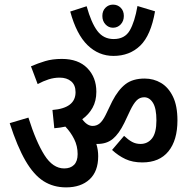

<svg xmlns="http://www.w3.org/2000/svg" viewBox="-20 -887 824 831"><path d="M423 -818Q423 -840 436.5 -853.5Q450 -867 469 -867Q489 -867 502.5 -853.5Q516 -840 516 -818Q516 -796 502.5 -781.5Q489 -767 469 -767Q450 -767 436.5 -781.5Q423 -796 423 -818ZM651 -838Q633 -734 587 -689.5Q541 -645 471 -645Q407 -645 359 -691.5Q311 -738 284 -837L355 -860Q375 -788 401.5 -753Q428 -718 472 -718Q520 -718 541.5 -755Q563 -792 575 -861ZM405 -211Q405 -145 367.5 -110.5Q330 -76 266 -76Q211 -76 168.5 -103Q126 -130 90.5 -191Q55 -252 22 -354L103 -378Q136 -273 172.5 -215.5Q209 -158 258 -158Q285 -158 300.5 -173.5Q316 -189 316 -220Q316 -255 301 -285Q286 -315 263 -339Q240 -334 215 -332L207 -411Q307 -419 307 -488Q307 -519 288 -535Q269 -551 238 -551Q214 -551 190.5 -543.5Q167 -536 143 -523L114 -600Q144 -613 175.5 -622.5Q207 -632 248 -632Q319 -632 358 -592Q397 -552 397 -490Q397 -450 380.5 -420.5Q364 -391 336 -371Q357 -342 381 -342Q398 -342 411 -352.5Q424 -363 437 -389L466 -449Q492 -499 523.5 -523Q555 -547 606 -547Q645 -547 677 -528Q709 -509 728.5 -469Q748 -429 748 -366Q748 -280 709 -232Q670 -184 596 -184Q554 -184 523 -198.5Q492 -213 465 -238L517 -299Q535 -282 551.5 -273Q568 -264 588 -264Q619 -264 638 -288Q657 -312 657 -366Q657 -418 642 -442Q627 -466 604 -466Q585 -466 571.5 -452.5Q558 -439 544 -410L518 -355Q495 -308 468.5 -286Q442 -264 402 -264Q399 -264 397 -264Q405 -238 405 -211Z"/></svg>

Font: Noto Sans Devanagari UI Condensed Medium
Style: Regular
Weight: 500
Width: 3
Designer: Jelle Bosma - Monotype Design Team
Foundry: Monotype Imaging Inc.
Version: Version 2.003